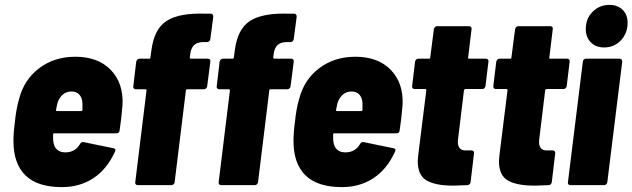

<svg xmlns="http://www.w3.org/2000/svg" viewBox="-20 -757 2586 785"><path d="M469 -224Q468 -212 456 -212H202Q197 -212 197 -207V-198Q197 -185 198 -179Q200 -158 212.5 -146Q225 -134 247 -134Q287 -134 307 -168Q312 -178 322 -176L443 -151Q456 -149 450 -137Q418 -66 362.5 -29Q307 8 233 8Q133 8 84 -40Q35 -88 35 -180Q35 -216 41 -259Q43 -281 47.5 -307Q52 -333 58 -352Q78 -431 140 -478Q202 -525 288 -525Q381 -525 433 -471Q485 -417 481 -329Q476 -268 469 -224ZM215 -336 209 -308Q208 -303 213 -303H312Q317 -303 317 -308V-336Q316 -357 304.5 -370Q293 -383 272 -383Q252 -383 237 -370.5Q222 -358 215 -336Z M840 -505 827 -404Q826 -399 822.5 -395.5Q819 -392 814 -392H745Q740 -392 740 -387L694 -12Q693 -7 689.5 -3.5Q686 0 681 0H543Q538 0 535 -3.5Q532 -7 533 -12L579 -387Q579 -392 575 -392H535Q530 -392 527 -395.5Q524 -399 525 -404L537 -505Q538 -510 541.5 -513.5Q545 -517 550 -517H590Q595 -517 595 -522L599 -551Q610 -639 662 -672Q714 -705 822 -701H841Q852 -701 852 -689L840 -597Q839 -592 835.5 -588.5Q832 -585 827 -585H809Q785 -584 773 -572Q761 -560 758 -537L756 -522Q756 -517 761 -517H830Q835 -517 838 -513.5Q841 -510 840 -505Z M1181 -505 1168 -404Q1167 -399 1163.5 -395.5Q1160 -392 1155 -392H1086Q1081 -392 1081 -387L1035 -12Q1034 -7 1030.5 -3.5Q1027 0 1022 0H884Q879 0 876 -3.5Q873 -7 874 -12L920 -387Q920 -392 916 -392H876Q871 -392 868 -395.5Q865 -399 866 -404L878 -505Q879 -510 882.5 -513.5Q886 -517 891 -517H931Q936 -517 936 -522L940 -551Q951 -639 1003 -672Q1055 -705 1163 -701H1182Q1193 -701 1193 -689L1181 -597Q1180 -592 1176.5 -588.5Q1173 -585 1168 -585H1150Q1126 -584 1114 -572Q1102 -560 1099 -537L1097 -522Q1097 -517 1102 -517H1171Q1176 -517 1179 -513.5Q1182 -510 1181 -505Z M1614 -224Q1613 -212 1601 -212H1347Q1342 -212 1342 -207V-198Q1342 -185 1343 -179Q1345 -158 1357.5 -146Q1370 -134 1392 -134Q1432 -134 1452 -168Q1457 -178 1467 -176L1588 -151Q1601 -149 1595 -137Q1563 -66 1507.5 -29Q1452 8 1378 8Q1278 8 1229 -40Q1180 -88 1180 -180Q1180 -216 1186 -259Q1188 -281 1192.5 -307Q1197 -333 1203 -352Q1223 -431 1285 -478Q1347 -525 1433 -525Q1526 -525 1578 -471Q1630 -417 1626 -329Q1621 -268 1614 -224ZM1360 -336 1354 -308Q1353 -303 1358 -303H1457Q1462 -303 1462 -308V-336Q1461 -357 1449.5 -370Q1438 -383 1417 -383Q1397 -383 1382 -370.5Q1367 -358 1360 -336Z M1952 -393H1883Q1879 -393 1877 -388L1853 -190Q1852 -185 1852 -177Q1852 -140 1887 -142H1908Q1913 -142 1916 -138.5Q1919 -135 1918 -130L1904 -12Q1903 -7 1899.5 -3.5Q1896 0 1891 0Q1851 2 1834 2Q1761 2 1724.5 -19Q1688 -40 1688 -98Q1688 -105 1690 -123L1723 -388Q1723 -393 1719 -393H1675Q1670 -393 1667 -396.5Q1664 -400 1665 -405L1677 -505Q1678 -510 1681.5 -513.5Q1685 -517 1690 -517H1734Q1739 -517 1739 -522L1754 -638Q1755 -643 1758.5 -646.5Q1762 -650 1767 -650H1898Q1903 -650 1906 -646.5Q1909 -643 1908 -638L1894 -522Q1892 -517 1898 -517H1967Q1972 -517 1975 -513.5Q1978 -510 1977 -505L1965 -405Q1964 -400 1960.5 -396.5Q1957 -393 1952 -393Z M2284 -393H2215Q2211 -393 2209 -388L2185 -190Q2184 -185 2184 -177Q2184 -140 2219 -142H2240Q2245 -142 2248 -138.5Q2251 -135 2250 -130L2236 -12Q2235 -7 2231.5 -3.5Q2228 0 2223 0Q2183 2 2166 2Q2093 2 2056.5 -19Q2020 -40 2020 -98Q2020 -105 2022 -123L2055 -388Q2055 -393 2051 -393H2007Q2002 -393 1999 -396.5Q1996 -400 1997 -405L2009 -505Q2010 -510 2013.5 -513.5Q2017 -517 2022 -517H2066Q2071 -517 2071 -522L2086 -638Q2087 -643 2090.5 -646.5Q2094 -650 2099 -650H2230Q2235 -650 2238 -646.5Q2241 -643 2240 -638L2226 -522Q2224 -517 2230 -517H2299Q2304 -517 2307 -513.5Q2310 -510 2309 -505L2297 -405Q2296 -400 2292.5 -396.5Q2289 -393 2284 -393Z M2375 -638Q2375 -681 2403 -709Q2431 -737 2472 -737Q2505 -737 2525.5 -717Q2546 -697 2546 -664Q2546 -621 2518.5 -592Q2491 -563 2450 -563Q2416 -563 2395.5 -584Q2375 -605 2375 -638ZM2302 -12 2363 -505Q2363 -510 2367 -513.5Q2371 -517 2376 -517H2513Q2524 -517 2524 -505L2463 -12Q2462 -7 2458.5 -3.5Q2455 0 2450 0H2312Q2307 0 2304 -3.5Q2301 -7 2302 -12Z"/></svg>

Font: Barlow Semi Condensed ExtraBold
Style: Italic
Weight: 800
Width: 4
Italic angle: -7°
Designer: Jeremy Tribby
Foundry: Tribby Type
Version: Version 1.408